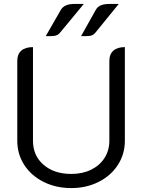

<svg xmlns="http://www.w3.org/2000/svg" viewBox="-20 -949 725 978"><path d="M68 -232V-639Q68 -673 88.5 -691Q109 -709 148 -709V-232Q148 -156 202 -109.5Q256 -63 343 -63Q400 -63 444 -84.5Q488 -106 512.5 -144.5Q537 -183 537 -232V-639Q537 -673 557.5 -691Q578 -709 616 -709V-232Q616 -164 580.5 -109Q545 -54 482.5 -22.5Q420 9 343 9Q265 9 202 -22.5Q139 -54 103.5 -109Q68 -164 68 -232ZM290 -899Q299 -914 316 -921.5Q333 -929 361 -929H407L287 -784Q277 -771 263 -767.5Q249 -764 213 -765ZM468 -899Q477 -915 494 -922Q511 -929 539 -929H585L467 -784Q457 -771 443.5 -767.5Q430 -764 393 -765Z"/></svg>

Font: K2D Light
Style: Regular
Weight: 300
Designer: Katatrad Aksorn Co.,Ltd.
Foundry: Cadson Demak Co.,Ltd.
Version: Version 1.000; ttfautohint (v1.6)